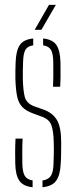

<svg xmlns="http://www.w3.org/2000/svg" viewBox="-20 -762 312 786"><path d="M42.5 -92Q42 -113.5 42 -139Q42 -164.5 43.5 -194.5H72.5Q71 -163.5 71.2 -138.2Q71.5 -113 71.5 -90.5Q72.5 -57 81.5 -42Q90.5 -27 113.5 -23.5V4.5Q74.5 0.5 59 -22.5Q43.5 -45.5 42.5 -92ZM154 4.5V-23Q178 -27 188 -41.8Q198 -56.5 199 -90.5Q199.5 -106 200 -121.5Q200.5 -137 200.5 -151.5Q200.5 -166 200 -179.5Q199 -226 190.2 -249.8Q181.5 -273.5 152.5 -284L115.5 -297.5Q85.5 -308.5 70.5 -324.8Q55.5 -341 50 -368Q44.5 -395 43 -439Q42.5 -457.5 43 -473Q43.5 -488.5 44 -507Q45.5 -554 60.8 -577.2Q76 -600.5 116 -604.5V-576.5Q92.5 -573 84 -558Q75.5 -543 74.5 -509Q74 -489 73.5 -473.2Q73 -457.5 73.5 -439.5Q74.5 -394 81 -366.8Q87.5 -339.5 119.5 -327L156.5 -314Q195.5 -300.5 213 -270.8Q230.5 -241 230.5 -180Q230.5 -160 230.2 -136Q230 -112 228.5 -91.5Q226.5 -45.5 210.2 -22.5Q194 0.5 154 4.5ZM197 -407Q198 -427 198.2 -444.8Q198.5 -462.5 198.2 -478.8Q198 -495 198 -509Q197.5 -543 188.5 -558Q179.5 -573 156.5 -576.5V-604.5Q196 -600.5 211.2 -577.2Q226.5 -554 227.5 -507.5Q227.5 -494 227.8 -478.2Q228 -462.5 227.8 -444.8Q227.5 -427 226.5 -407ZM122 -640 180.5 -742H208.5L149.5 -640Z"/></svg>

Font: Big Shoulders Stencil Display ExtraLight
Style: Regular
Weight: 250
Designer: Patric King
Foundry: XO Type Co
Version: Version 2.001